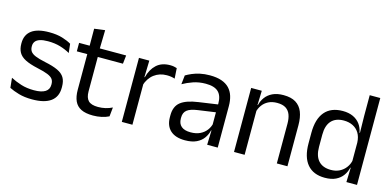

<svg xmlns="http://www.w3.org/2000/svg" viewBox="-65 -1033 2889 1414"><g transform="rotate(15 1380.0 -326.0)"><path d="M218.4 11.1Q159.5 11.1 115.6 -1.8Q71.7 -14.6 42.5 -29.7L34.8 -104.5Q71.4 -85.3 115.2 -71.4Q159 -57.5 214.3 -57.5Q271 -57.5 299.6 -75.6Q328.2 -93.7 328.2 -129.2V-134.5Q328.2 -157.4 317.3 -172.5Q306.3 -187.7 278.4 -199.2Q250.4 -210.7 198.9 -221.8Q137.4 -235.3 101.9 -253.5Q66.4 -271.8 51.3 -298.9Q36.1 -326.1 36.1 -365.1V-369.7Q36.1 -433.3 80.7 -466.5Q125.2 -499.6 214.3 -499.6Q271.9 -499.6 314.2 -486.7Q356.5 -473.7 383.5 -457.3L391.2 -388.9Q358.4 -407.8 316.4 -420.5Q274.4 -433.1 222.1 -433.1Q184.1 -433.1 160.6 -425.3Q137.2 -417.5 126.5 -403.2Q115.8 -388.8 115.8 -368.9V-365.1Q115.8 -343 126.5 -327.7Q137.2 -312.3 164.4 -301.1Q191.6 -289.8 239.9 -279.6Q302.3 -266.8 339.1 -249.5Q375.8 -232.2 391.9 -205.2Q407.9 -178.3 407.9 -136.3V-128Q407.9 -59.1 360.1 -24Q312.2 11.1 218.4 11.1Z M681.9 9.8Q625.5 9.8 591.1 -7.2Q556.7 -24.2 541 -58.6Q525.3 -93 525.3 -144.6V-452.3H605.4V-153.9Q605.4 -105.9 627.4 -83.3Q649.4 -60.7 701.6 -60.7Q731 -60.7 758.3 -67.1Q785.6 -73.5 809.3 -85.5L802.1 -16.1Q778.3 -3.9 746.9 3Q715.4 9.8 681.9 9.8ZM445.6 -416.2V-480.8H804.4L797.2 -416.2ZM526.1 -473.1 525.7 -610.1 606.8 -620.7 603.4 -473.1Z M977.2 -298.3 958.7 -360.9 978.7 -361.9Q994.4 -424 1033.4 -459.8Q1072.4 -495.6 1136.9 -495.6Q1153.2 -495.6 1165.9 -493.1Q1178.6 -490.6 1188.4 -487.2L1193.4 -408.3Q1181.2 -412.7 1165.8 -415.2Q1150.4 -417.7 1132.2 -417.7Q1077 -417.7 1036.2 -387.1Q995.5 -356.6 977.2 -298.3ZM900.1 0V-488.2H979L975 -344L981 -338V0Z M1550.9 0 1554.5 -118.6 1551.4 -131.1V-286.5L1551.8 -314.9Q1551.8 -374.3 1521.7 -403Q1491.5 -431.7 1425.9 -431.7Q1373.7 -431.7 1329.9 -416.5Q1286.1 -401.3 1251.9 -381.5L1259.5 -450.4Q1278.6 -462 1304.9 -473.3Q1331.2 -484.7 1364.8 -492Q1398.4 -499.3 1438.8 -499.3Q1491.3 -499.3 1528.1 -486.6Q1564.9 -473.9 1587.7 -449.9Q1610.5 -425.8 1621 -392Q1631.5 -358.1 1631.5 -316.2V0ZM1382.9 10.7Q1310.4 10.7 1271.8 -24.6Q1233.1 -60 1233.1 -125.7V-140Q1233.1 -207.4 1274.8 -240.7Q1316.5 -274.1 1407.7 -286.9L1562 -309.2L1566.4 -249.8L1417.5 -228.6Q1361.7 -220.7 1337.7 -201.4Q1313.6 -182 1313.6 -144.5V-136.6Q1313.6 -97.9 1337.4 -77.4Q1361.2 -56.8 1408.6 -56.8Q1450.4 -56.8 1480.4 -71.4Q1510.4 -86 1528.9 -110.5Q1547.5 -135.1 1554 -165.2L1566.7 -109.8H1551.2Q1544.1 -77.8 1524.8 -50.3Q1505.6 -22.8 1471 -6.1Q1436.4 10.7 1382.9 10.7Z M2082 0V-303.7Q2082 -343 2071.2 -371.5Q2060.5 -399.9 2036.2 -415.7Q2011.8 -431.4 1970.1 -431.4Q1931.6 -431.4 1903.3 -417Q1875 -402.5 1857.5 -377.8Q1840 -353 1833 -321.5L1818.5 -378.9H1836.2Q1843.8 -412.1 1863.8 -439.3Q1883.8 -466.5 1917.6 -482.7Q1951.4 -498.9 2000.5 -498.9Q2058.7 -498.9 2094.2 -477.1Q2129.8 -455.2 2146.3 -413.8Q2162.9 -372.3 2162.9 -312.6V0ZM1755.6 0V-488.2H1836.5L1832.9 -371.1L1836.5 -366.3V0Z M2449.4 10.7Q2361.6 10.7 2315.5 -43.9Q2269.3 -98.6 2269.3 -202.9V-283.6Q2269.3 -388.7 2315.9 -443.8Q2362.5 -498.9 2452.9 -498.9Q2497.8 -498.9 2530.9 -483.7Q2564 -468.5 2584.5 -440.9Q2605 -413.4 2611.8 -375.9H2638.6L2614.7 -301.3Q2612.8 -344.6 2595.1 -373.8Q2577.3 -403 2547.1 -418Q2517 -433 2477.8 -433Q2416.2 -433 2383.4 -397.1Q2350.6 -361.2 2350.6 -291.1V-197.8Q2350.6 -128.8 2383.2 -92.8Q2415.8 -56.8 2478.1 -56.8Q2515.2 -56.8 2543.6 -71.2Q2572.1 -85.6 2590.9 -110.8Q2609.7 -136 2616.3 -168L2636.3 -109.9H2612.7Q2605.5 -76.8 2585.8 -49.3Q2566.1 -21.8 2532.7 -5.6Q2499.3 10.7 2449.4 10.7ZM2612.4 0 2616.1 -117.9 2614.7 -143.9V-348.1L2615.2 -365L2612.8 -503.5V-662.5H2693.3V0Z"/></g></svg>

Font: Anek Tamil Medium
Style: Regular
Weight: 500
Designer: Aadarsh Rajan (Tamil), Yesha Goshar (Latin)
Foundry: Ek Type
Version: Version 1.003